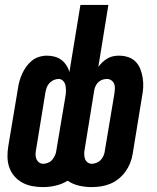

<svg xmlns="http://www.w3.org/2000/svg" viewBox="-20 -755 640 783"><path d="M156 8Q133 8 111.5 4Q90 0 71.5 -10Q53 -20 39 -36Q25 -52 18 -72Q11 -92 10.5 -114.5Q10 -137 14 -160L53 -393Q55 -409 59.5 -424.5Q64 -440 70.5 -454.5Q77 -469 87 -483Q97 -497 110 -507.5Q123 -518 139 -523Q155 -528 171 -528Q187 -528 202.5 -524Q218 -520 230 -511Q242 -502 250.5 -489Q259 -476 263 -461L308 -735H422L381 -482Q388 -492 397.5 -501Q407 -510 418 -516.5Q429 -523 441 -525.5Q453 -528 465 -528Q485 -528 503 -522Q521 -516 533.5 -503Q546 -490 552.5 -473Q559 -456 562 -437Q565 -418 564 -399Q563 -380 559 -360L521 -127Q518 -108 510.5 -89.5Q503 -71 491.5 -55Q480 -39 464 -26Q448 -13 429.5 -5.5Q411 2 392 5Q373 8 354 8Q327 8 301.5 2Q276 -4 256 -18Q233 -4 207 2Q181 8 156 8ZM354 -87Q364 -87 374.5 -91.5Q385 -96 392 -104Q399 -112 403 -122Q407 -132 408 -143L447 -376Q448 -385 448.5 -395Q449 -405 445.5 -413.5Q442 -422 434 -427.5Q426 -433 417 -433Q408 -433 399.5 -430.5Q391 -428 383.5 -422Q376 -416 371.5 -407.5Q367 -399 365 -391L325 -144Q323 -135 323.5 -125Q324 -115 327 -106.5Q330 -98 337.5 -92.5Q345 -87 354 -87ZM156 -87Q166 -87 176.5 -91.5Q187 -96 193.5 -104Q200 -112 204.5 -122Q209 -132 210 -143L247 -363Q249 -374 249 -385Q249 -396 247 -406.5Q245 -417 237.5 -425Q230 -433 219 -433Q209 -433 199 -428.5Q189 -424 181.5 -416Q174 -408 170.5 -398Q167 -388 165 -377L127 -144Q125 -135 125 -125Q125 -115 128.5 -106.5Q132 -98 139.5 -92.5Q147 -87 156 -87Z"/></svg>

Font: Iosevka XBd Ex Obl
Style: Regular
Weight: 800
Width: 7
Italic angle: -9°
Monospace: yes
Designer: Belleve Invis
Foundry: Belleve Invis
Version: Version 32.5.0; ttfautohint (v1.8.4)